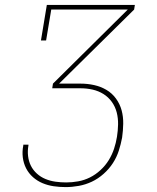

<svg xmlns="http://www.w3.org/2000/svg" viewBox="-20 -755 640 783"><path d="M248 8Q223 8 199 4.5Q175 1 153.5 -8Q132 -17 114.5 -32.5Q97 -48 86.5 -68.5Q76 -89 73 -113Q70 -137 75 -162V-165H96V-162Q92 -140 94.5 -118.5Q97 -97 106 -79Q115 -61 130.5 -47Q146 -33 165.5 -25Q185 -17 206.5 -14Q228 -11 250 -11Q274 -11 299 -15.5Q324 -20 347 -31.5Q370 -43 390 -61.5Q410 -80 423.5 -102Q437 -124 445 -148Q453 -172 457 -197Q461 -222 461.5 -247.5Q462 -273 456 -296.5Q450 -320 436 -339.5Q422 -359 402 -371.5Q382 -384 358 -389.5Q334 -395 308 -395H193L196 -414L501 -716H189L168 -590H147L171 -735H530L527 -716L221 -414H308Q337 -414 364 -408Q391 -402 414 -388.5Q437 -375 453 -353Q469 -331 476 -305Q483 -279 482.5 -250.5Q482 -222 478 -194Q473 -167 464.5 -140.5Q456 -114 440.5 -90Q425 -66 402.5 -46Q380 -26 354.5 -14Q329 -2 301.5 3Q274 8 248 8Z"/></svg>

Font: Iosevka HT Thin Extended
Style: Italic
Weight: 100
Width: 7
Italic angle: -9°
Monospace: yes
Designer: Belleve Invis
Foundry: Belleve Invis
Version: Version 32.3.0; ttfautohint (v1.8.4)